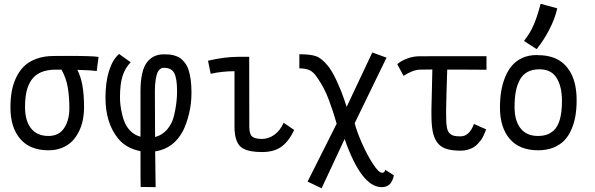

<svg xmlns="http://www.w3.org/2000/svg" viewBox="-20 -795 3145 1015"><path d="M305.2 -426.8Q305.2 -426.8 294.4 -426.8Q294.4 -426.8 274.4 -426.8Q228.5 -426.8 196.5 -412.8Q164.6 -398.9 146.2 -372.1Q127.9 -345.2 120.1 -310.5Q112.3 -275.9 112.3 -229Q112.3 -156.7 144 -116.5Q175.8 -76.2 236.3 -76.2Q291.5 -76.2 319.1 -117.9Q346.7 -159.7 346.7 -223.1Q346.7 -282.7 338.4 -332.3Q330.1 -381.8 305.2 -426.8ZM388.7 -425.8Q424.3 -360.8 424.3 -229.5Q424.3 -193.8 418 -161.4Q411.6 -128.9 397 -99.4Q382.3 -69.8 361.1 -48.1Q339.8 -26.4 307.9 -13.4Q275.9 -0.5 236.3 -0.5H235.4Q137.7 -1 86.4 -61.3Q35.2 -121.6 35.2 -226.6Q35.2 -271.5 41.7 -309.8Q48.3 -348.1 64.7 -383.5Q81.1 -418.9 106.2 -443.8Q131.3 -468.8 170.7 -483.6Q210 -498.5 260.3 -499Q261.2 -499 286.4 -499.3Q311.5 -499.5 332.5 -499.5Q470.7 -499.5 501 -494.1L491.2 -419.4Q461.9 -423.8 388.7 -425.8Z M799.8 -70.8Q853 -84.5 882.8 -138.7Q896.5 -160.6 906 -211.4Q915.5 -262.2 916 -304.7V-314Q916 -378.9 901.6 -407.7Q887.2 -436.5 848.1 -436.5H847.7Q841.8 -436.5 837.4 -435.8Q833 -435.1 825 -428.5Q816.9 -421.9 812 -410.2Q807.1 -398.4 803 -373.8Q798.8 -349.1 798.8 -314.5Q798.8 -239.7 799.8 -70.8ZM800.3 5.4Q801.8 178.7 802.7 194.3L723.6 193.4Q722.7 183.1 722.7 3.9Q647.5 -10.3 605 -62Q537.6 -144.5 537.6 -277.8Q537.6 -360.4 556.4 -420.2Q575.2 -480 609.4 -509.8L670.9 -465.8Q640.6 -434.6 627.4 -391.8Q614.3 -349.1 614.3 -279.8Q614.3 -238.3 625.5 -190.9Q636.7 -143.6 656.2 -118.2Q682.6 -83 722.7 -72.3V-312.5Q722.7 -368.2 731.9 -407.5Q741.2 -446.8 758.8 -468Q776.4 -489.3 797.9 -498.5Q819.3 -507.8 847.2 -507.8Q863.8 -507.8 876.7 -506.6Q889.6 -505.4 905.5 -500.5Q921.4 -495.6 932.9 -487.5Q944.3 -479.5 956.3 -464.4Q968.3 -449.2 975.6 -428.7Q982.9 -408.2 987.5 -377.7Q992.2 -347.2 992.2 -308.6V-303.2Q992.2 -246.6 979.2 -193.4Q966.3 -140.1 947.3 -103Q898.4 -9.8 800.3 5.4Z M1238.8 -494.6H1297.4Q1297.4 -494.6 1297.9 -126.5Q1297.9 -85.9 1313 -73.2Q1328.1 -60.5 1364.7 -60.5Q1399.9 -60.5 1430.7 -82.8Q1461.4 -105 1479.5 -146L1535.2 -107.9Q1507.8 -49.3 1468.8 -20.3Q1429.7 8.8 1365.2 8.8Q1299.3 8.8 1265.1 -9.8Q1219.7 -34.7 1219.7 -124.5V-418.5Q1152.8 -418.5 1093.8 -404.8L1079.6 -474.1Q1168 -494.6 1238.8 -494.6Z M1759.8 -141.1Q1746.1 -187 1739.5 -207.3Q1732.9 -227.5 1719.5 -264.2Q1706.1 -300.8 1690.7 -329.6Q1675.3 -358.4 1655.8 -386.7Q1636.2 -415.5 1615.2 -424.6Q1594.2 -433.6 1562.5 -433.6V-508.3Q1621.6 -508.3 1651.4 -497.6Q1681.2 -486.8 1714.4 -445.8Q1736.8 -418 1761.5 -364Q1786.1 -310.1 1799.3 -270L1812.5 -230L1948.2 -517.6L2023.4 -490.2Q1933.6 -305.7 1855 -143.6Q1865.7 -101.1 1892.8 -39.3Q1919.9 22.5 1950.9 70.3Q1981.9 118.2 1999 118.2Q2005.9 118.2 2009 116.2Q2012.2 114.3 2014.4 108.9Q2016.6 103.5 2017.1 103L2062 131.8Q2060.5 141.1 2057.4 149.9Q2054.2 158.7 2047.6 169.7Q2041 180.7 2028.1 187.5Q2015.1 194.3 1997.6 194.3Q1890.6 194.3 1801.8 -60.1L1680.2 200.2L1606 165Z M2343.8 -498H2403.3Q2403.3 -498 2471.2 -498H2543H2551.8V-426.3L2403.3 -427.2H2344.2Q2341.8 -370.1 2340.3 -300.3Q2338.9 -230.5 2338.4 -214.8V-195.3Q2338.4 -168.9 2339.1 -153.1Q2339.8 -137.2 2342.5 -121.8Q2345.2 -106.4 2350.1 -98.6Q2355 -90.8 2363.8 -84.5Q2372.6 -78.1 2384.5 -76.2Q2396.5 -74.2 2414.6 -74.2Q2461.4 -74.2 2485.4 -139.6L2549.8 -111.3Q2545.9 -101.1 2544.2 -96.2Q2542.5 -91.3 2535.9 -77.4Q2529.3 -63.5 2523.2 -55.2Q2517.1 -46.9 2505.9 -34.7Q2494.6 -22.5 2482.4 -15.6Q2470.2 -8.8 2452.9 -3.7Q2435.5 1.5 2415.5 1.5Q2367.2 1.5 2337.2 -8.8Q2307.1 -19 2290 -43.9Q2272.9 -68.8 2266.8 -103.5Q2260.7 -138.2 2260.7 -193.8V-214.8Q2261.7 -238.8 2262.9 -308.6Q2264.2 -378.4 2265.6 -427.7L2200.2 -426.8Q2163.6 -426.3 2113.3 -394L2080.1 -455.6Q2099.6 -473.1 2132.1 -485.4Q2164.6 -497.6 2197.8 -497.6Z M2750 -578.6Q2782.2 -618.2 2802 -665Q2821.8 -711.9 2837.9 -774.9L2925.8 -751Q2914.1 -696.8 2883.8 -638.4Q2853.5 -580.1 2816.9 -535.2ZM2823.2 -0.5Q2725.6 -1 2674.3 -61.3Q2623 -121.6 2623 -226.6Q2623 -271 2629.2 -310.3Q2635.3 -349.6 2649.7 -385.5Q2664.1 -421.4 2685.8 -447.3Q2707.5 -473.1 2740.7 -488.5Q2773.9 -503.9 2815.4 -503.9Q2885.7 -503.9 2929.4 -479.7Q2973.1 -455.6 2999.5 -405.8Q3028.3 -350.1 3028.3 -265.1Q3028.3 -221.2 3022.2 -183.8Q3016.1 -146.5 3001.5 -112.1Q2986.8 -77.6 2964.1 -53.5Q2941.4 -29.3 2905.8 -14.9Q2870.1 -0.5 2824.2 -0.5ZM2907.2 -105Q2950.7 -146 2950.7 -258.8V-267.6Q2949.7 -340.8 2921.4 -384.8Q2893.1 -428.7 2832 -428.7Q2794.9 -428.7 2768.8 -414.6Q2742.7 -400.4 2728 -373Q2713.4 -345.7 2706.8 -310.8Q2700.2 -275.9 2700.2 -229Q2700.2 -156.7 2731.9 -116.5Q2763.7 -76.2 2824.2 -76.2Q2852.1 -76.7 2870.4 -83Q2888.7 -89.4 2907.2 -105Z"/></svg>

Font: FantasqueSansM Nerd Font
Style: Regular
Weight: 400
Monospace: yes
Designer: Jany Belluz
Version: Version 1.8.0 ; ttfautohint (v1.8.2);Nerd Fonts 3.4.0